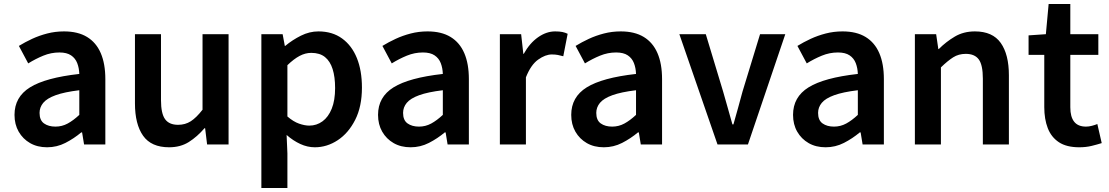

<svg xmlns="http://www.w3.org/2000/svg" viewBox="-20 -727 5580 966"><path d="M217 14Q168 14 131.5 -7Q95 -28 74 -64.5Q53 -101 53 -149Q53 -239 131 -287.5Q209 -336 379 -355Q378 -385 368.5 -409.5Q359 -434 337.5 -448.5Q316 -463 279 -463Q237 -463 198 -447Q159 -431 122 -408L75 -496Q106 -515 141.5 -531.5Q177 -548 217.5 -558.5Q258 -569 302 -569Q372 -569 418 -541Q464 -513 487 -459.5Q510 -406 510 -329V0H403L393 -61H389Q352 -30 309 -8Q266 14 217 14ZM259 -90Q292 -90 320.5 -105.5Q349 -121 379 -149V-273Q304 -264 260 -248Q216 -232 197.5 -209.5Q179 -187 179 -159Q179 -122 201.5 -106Q224 -90 259 -90Z M831 14Q741 14 700 -44Q659 -102 659 -207V-555H790V-223Q790 -156 810.5 -127.5Q831 -99 876 -99Q912 -99 940 -117Q968 -135 999 -175V-555H1130V0H1022L1012 -82H1009Q972 -39 930 -12.5Q888 14 831 14Z M1295 219V-555H1402L1413 -496H1415Q1451 -526 1494 -547.5Q1537 -569 1582 -569Q1652 -569 1701 -533.5Q1750 -498 1775.5 -435Q1801 -372 1801 -286Q1801 -191 1767 -124Q1733 -57 1679 -21.5Q1625 14 1564 14Q1527 14 1491 -2.5Q1455 -19 1422 -48L1426 45V219ZM1536 -95Q1573 -95 1602.5 -116.5Q1632 -138 1649 -180Q1666 -222 1666 -284Q1666 -340 1653.5 -379.5Q1641 -419 1615 -440Q1589 -461 1546 -461Q1516 -461 1487 -445.5Q1458 -430 1426 -399V-141Q1456 -115 1484.5 -105Q1513 -95 1536 -95Z M2046 14Q1997 14 1960.5 -7Q1924 -28 1903 -64.5Q1882 -101 1882 -149Q1882 -239 1960 -287.5Q2038 -336 2208 -355Q2207 -385 2197.5 -409.5Q2188 -434 2166.5 -448.5Q2145 -463 2108 -463Q2066 -463 2027 -447Q1988 -431 1951 -408L1904 -496Q1935 -515 1970.5 -531.5Q2006 -548 2046.5 -558.5Q2087 -569 2131 -569Q2201 -569 2247 -541Q2293 -513 2316 -459.5Q2339 -406 2339 -329V0H2232L2222 -61H2218Q2181 -30 2138 -8Q2095 14 2046 14ZM2088 -90Q2121 -90 2149.5 -105.5Q2178 -121 2208 -149V-273Q2133 -264 2089 -248Q2045 -232 2026.5 -209.5Q2008 -187 2008 -159Q2008 -122 2030.5 -106Q2053 -90 2088 -90Z M2495 0V-555H2602L2613 -456H2615Q2645 -510 2687 -539.5Q2729 -569 2773 -569Q2795 -569 2809.5 -566Q2824 -563 2836 -557L2814 -444Q2799 -448 2786.5 -450.5Q2774 -453 2756 -453Q2724 -453 2687.5 -427Q2651 -401 2626 -338V0Z M3018 14Q2969 14 2932.5 -7Q2896 -28 2875 -64.5Q2854 -101 2854 -149Q2854 -239 2932 -287.5Q3010 -336 3180 -355Q3179 -385 3169.5 -409.5Q3160 -434 3138.5 -448.5Q3117 -463 3080 -463Q3038 -463 2999 -447Q2960 -431 2923 -408L2876 -496Q2907 -515 2942.5 -531.5Q2978 -548 3018.5 -558.5Q3059 -569 3103 -569Q3173 -569 3219 -541Q3265 -513 3288 -459.5Q3311 -406 3311 -329V0H3204L3194 -61H3190Q3153 -30 3110 -8Q3067 14 3018 14ZM3060 -90Q3093 -90 3121.5 -105.5Q3150 -121 3180 -149V-273Q3105 -264 3061 -248Q3017 -232 2998.5 -209.5Q2980 -187 2980 -159Q2980 -122 3002.5 -106Q3025 -90 3060 -90Z M3590 0 3398 -555H3531L3618 -267Q3630 -227 3641.5 -184.5Q3653 -142 3665 -101H3670Q3682 -142 3693.5 -184.5Q3705 -227 3716 -267L3804 -555H3931L3743 0Z M4134 14Q4085 14 4048.5 -7Q4012 -28 3991 -64.5Q3970 -101 3970 -149Q3970 -239 4048 -287.5Q4126 -336 4296 -355Q4295 -385 4285.5 -409.5Q4276 -434 4254.5 -448.5Q4233 -463 4196 -463Q4154 -463 4115 -447Q4076 -431 4039 -408L3992 -496Q4023 -515 4058.5 -531.5Q4094 -548 4134.5 -558.5Q4175 -569 4219 -569Q4289 -569 4335 -541Q4381 -513 4404 -459.5Q4427 -406 4427 -329V0H4320L4310 -61H4306Q4269 -30 4226 -8Q4183 14 4134 14ZM4176 -90Q4209 -90 4237.5 -105.5Q4266 -121 4296 -149V-273Q4221 -264 4177 -248Q4133 -232 4114.5 -209.5Q4096 -187 4096 -159Q4096 -122 4118.5 -106Q4141 -90 4176 -90Z M4583 0V-555H4690L4701 -480H4703Q4740 -517 4784 -543Q4828 -569 4885 -569Q4974 -569 5015 -511Q5056 -453 5056 -348V0H4925V-331Q4925 -400 4904.5 -428Q4884 -456 4839 -456Q4803 -456 4775.5 -438.5Q4748 -421 4714 -388V0Z M5410 14Q5346 14 5307.5 -11.5Q5269 -37 5251.5 -82.5Q5234 -128 5234 -188V-451H5155V-549L5242 -555L5256 -707H5365V-555H5506V-451H5365V-187Q5365 -139 5384.5 -114.5Q5404 -90 5444 -90Q5458 -90 5473.5 -94Q5489 -98 5501 -103L5523 -7Q5501 0 5472.5 7Q5444 14 5410 14Z"/></svg>

Font: Noto Sans KR SemiBold
Style: Regular
Weight: 600
Designer: Ryoko NISHIZUKA  (kana, bopomofo & ideographs); Paul D. Hunt (Latin, Greek & Cyrillic); Sandoll Communications , Soo-you
Foundry: Adobe
Version: Version 2.004-H2;hotconv 1.0.118;makeotfexe 2.5.65603